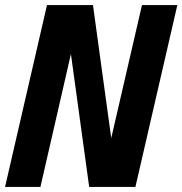

<svg xmlns="http://www.w3.org/2000/svg" viewBox="-29 -740 722 760"><path d="M-9 0 157 -720H339L425 -94L387 -88L533 -720H673L507 0H324L238 -626L276 -632L131 0Z"/></svg>

Font: Instrument Sans SemiCondensed
Style: Bold Italic
Weight: 700
Width: 4
Italic angle: -13°
Designer: Rodrigo Fuenzalida
Foundry: fragTYPE
Version: Version 1.000;gftools[0.9.28]